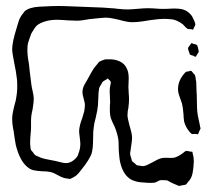

<svg xmlns="http://www.w3.org/2000/svg" viewBox="-20 -560 703 631"><path d="M598 38Q597 39 595 42Q593 45 590 47L579 49Q577 49 574 50Q571 51 569 51Q567 51 565 50Q563 49 561 48Q548 43 539 38Q537 37 534.5 35.5Q532 34 530 33Q524 32 509 32Q505 32 499 35.5Q493 39 489 40Q484 41 475 41Q461 41 455 40Q452 40 441.5 39Q431 38 423 35Q402 29 389 9Q373 -17 371 -57Q370 -66 370 -79Q370 -92 369 -101Q366 -121 357 -143Q354 -149 348.5 -161Q343 -173 342 -182Q341 -188 341 -200Q341 -216 342 -224Q342 -234 341 -247.5Q340 -261 341 -271L344 -287V-290Q344 -293 340.5 -296Q337 -299 336 -300Q336 -302 334 -302Q333 -302 330 -299Q328 -298 322 -294.5Q316 -291 314 -285Q309 -278 306 -271L304 -257L302 -215Q301 -200 295 -175Q289 -153 288 -141Q286 -130 286 -106Q286 -72 281 -55Q273 -34 248 -3Q237 12 229 18L219 24L211 28L202 27L191 25Q183 23 170.5 16Q158 9 152 7Q139 3 120 3Q102 2 90.5 -0.5Q79 -3 69 -12Q45 -32 32 -83Q29 -98 25 -128Q20 -151 20 -170Q20 -181 23 -194.5Q26 -208 27 -212Q33 -232 34 -243Q38 -266 36 -297Q33 -325 27 -352Q20 -387 20 -398Q20 -422 35 -469Q36 -472 40.5 -487.5Q45 -503 55 -515L61 -523Q76 -536 109 -538Q155 -541 191 -540L269 -537Q331 -535 346 -533Q353 -533 367 -531Q387 -529 398 -529Q410 -529 432 -531Q454 -533 466 -533Q479 -533 505 -531Q520 -530 550 -532Q574 -532 584 -528Q599 -523 611 -507Q613 -503 620 -488L622 -480Q622 -478 620 -474Q618 -470 617 -468Q616 -467 616 -465.5Q616 -464 615 -463Q614 -462 612 -463Q610 -464 609 -464Q600 -464 597 -465Q593 -467 588.5 -472Q584 -477 581 -480Q559 -497 537 -497Q531 -498 519 -498Q503 -498 475 -494Q469 -493 450 -490Q431 -487 414 -487Q399 -487 371 -495Q366 -496 352.5 -499Q339 -502 327 -502Q318 -502 273 -497Q248 -492 233 -492L204 -493Q180 -495 168 -495Q148 -495 133 -491Q111 -485 101 -476Q93 -468 83 -450Q74 -426 72 -418Q70 -410 70 -396Q70 -376 75 -351L78 -323Q79 -312 83 -283Q84 -274 87.5 -259.5Q91 -245 91 -235Q91 -224 87 -200Q82 -180 82 -164V-144Q82 -131 81 -124Q79 -102 79 -92Q79 -83 80 -78Q80 -70 82 -67Q83 -65 88 -60Q93 -52 95 -51Q97 -49 101 -47.5Q105 -46 107 -45Q119 -39 136.5 -36Q154 -33 162 -31Q188 -24 197 -24Q207 -24 217 -30Q227 -36 234 -46Q236 -48 238 -56Q244 -71 244 -87Q244 -93 242 -109Q240 -123 240 -130Q241 -148 250 -171L257 -195Q259 -207 259 -216Q259 -222 255 -235.5Q251 -249 251 -257Q251 -270 258 -282.5Q265 -295 267 -298Q270 -303 278.5 -319Q287 -335 297 -346L306 -357Q311 -360 326 -365H337Q357 -366 374 -358Q391 -350 398 -332Q403 -321 403 -302L402 -274L403 -253Q404 -246 404 -231Q404 -224 402 -206Q399 -194 399 -181Q399 -172 406 -146Q414 -120 414 -108Q414 -99 412 -86.5Q410 -74 409 -65Q407 -57 408 -51Q408 -50 411 -41Q412 -39 412.5 -35.5Q413 -32 414 -31Q416 -28 418.5 -26.5Q421 -25 422 -24Q429 -17 430 -17Q432 -16 435.5 -16Q439 -16 441 -15L451 -14Q453 -14 462 -17L482 -27Q484 -28 493 -33Q502 -38 510 -40Q518 -42 527 -41.5Q536 -41 540 -41Q549 -41 553 -42Q565 -45 580 -56Q582 -57 584.5 -59.5Q587 -62 591 -64H593Q597 -64 600 -63Q603 -62 606 -62Q607 -61 609 -61.5Q611 -62 612 -61Q613 -60 613 -57Q613 -54 614 -53Q617 -43 617 -29Q616 -5 612.5 11Q609 27 598 38ZM626 -378Q626 -377 625 -375.5Q624 -374 623 -374Q622 -373 619 -374.5Q616 -376 615 -377Q614 -377 609.5 -378.5Q605 -380 604 -381Q603 -382 603 -384Q603 -386 602 -387Q601 -389 599.5 -394Q598 -399 598 -402Q599 -405 601.5 -408Q604 -411 606 -414Q607 -415 607.5 -416Q608 -417 609 -418Q611 -419 612.5 -417.5Q614 -416 615 -416Q616 -416 621.5 -414.5Q627 -413 628 -411Q629 -410 629 -408.5Q629 -407 630 -406Q630 -404 631.5 -399Q633 -394 633 -389ZM602 -326Q603 -326 605 -327Q607 -328 608 -327Q609 -327 611 -324.5Q613 -322 614 -321Q615 -319 617.5 -317Q620 -315 621 -312L623 -304Q623 -299 624 -295.5Q625 -292 625 -288L626 -258Q627 -249 627 -230Q627 -222 627.5 -207Q628 -192 630 -181L637 -148Q637 -145 638 -142.5Q639 -140 639 -137L635 -129Q634 -127 633 -124Q632 -121 631 -119H629L619 -120Q617 -120 614 -119.5Q611 -119 610 -120Q608 -121 605.5 -124Q603 -127 602 -128Q590 -142 585 -161Q583 -177 583 -185Q581 -209 578 -220Q576 -227 570.5 -241.5Q565 -256 565 -267Q565 -298 591 -324Z"/></svg>

Font: Rubik-Burned
Style: Regular
Weight: 400
Designer: NaN (generative design), Hubert & Fischer (Rubik source font outlines)
Foundry: NaN, Hubert & Fischer
Version: Version 1.000